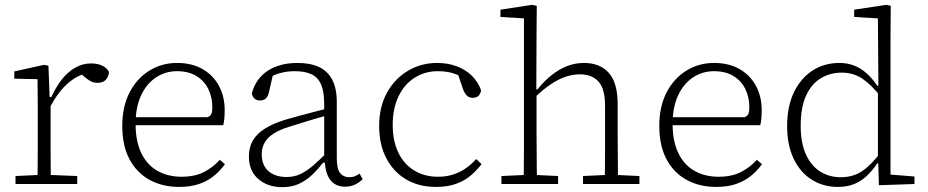

<svg xmlns="http://www.w3.org/2000/svg" viewBox="-20 -760 3831 793"><path d="M44 0V-33L154 -38H172L299 -33V0ZM135 0Q135 -30 135.5 -67Q136 -104 136 -143Q136 -182 136 -215V-266Q136 -297 136 -325Q136 -353 135.5 -380.5Q135 -408 135 -433L39 -435V-465L161 -492L180 -489L185 -360L189 -359V-215Q189 -182 189 -143Q189 -104 189.5 -67Q190 -30 190 0ZM182 -308 176 -359H192Q211 -401 235.5 -432Q260 -463 290.5 -480.5Q321 -498 356 -498Q386 -498 405 -487.5Q424 -477 430 -463Q429 -444 417.5 -431Q406 -418 383 -418Q365 -418 352.5 -425.5Q340 -433 326 -445L306 -463L353 -462Q298 -451 256 -412Q214 -373 182 -308Z M720 12Q651 12 598 -17Q545 -46 515 -102Q485 -158 485 -240Q485 -320 515 -378Q545 -436 596.5 -468Q648 -500 711 -500Q773 -500 817 -474.5Q861 -449 884.5 -405Q908 -361 908 -305Q908 -286 906.5 -270Q905 -254 902 -243H518V-276H837Q849 -280 853 -290Q857 -300 857 -316Q857 -359 840 -393Q823 -427 790.5 -446.5Q758 -466 711 -466Q663 -466 624 -440Q585 -414 562.5 -365.5Q540 -317 540 -248Q540 -176 564 -127Q588 -78 631 -54Q674 -30 730 -30Q784 -30 821.5 -49Q859 -68 888 -100L909 -82Q890 -55 863.5 -33.5Q837 -12 802 0Q767 12 720 12Z M1146 13Q1086 13 1047 -20.5Q1008 -54 1008 -114Q1008 -152 1024.5 -180Q1041 -208 1074.5 -229Q1108 -250 1160 -266Q1191 -275 1221 -283Q1251 -291 1281.5 -299Q1312 -307 1341 -314V-286Q1300 -275 1257 -262Q1214 -249 1173 -236Q1134 -224 1109 -207.5Q1084 -191 1072.5 -170Q1061 -149 1061 -123Q1061 -78 1088.5 -53.5Q1116 -29 1164 -29Q1195 -29 1220.5 -41Q1246 -53 1273 -76Q1300 -99 1333 -133L1336 -88H1314Q1291 -58 1266.5 -35.5Q1242 -13 1213 0Q1184 13 1146 13ZM1405 11Q1366 11 1344.5 -16.5Q1323 -44 1321 -100L1319 -102V-331Q1319 -382 1306 -411.5Q1293 -441 1266 -453.5Q1239 -466 1198 -466Q1165 -466 1136.5 -458Q1108 -450 1082 -434L1110 -463L1091 -380Q1087 -362 1078 -353.5Q1069 -345 1054 -345Q1039 -345 1030.5 -353.5Q1022 -362 1020 -374Q1036 -435 1085.5 -467.5Q1135 -500 1209 -500Q1261 -500 1297 -483.5Q1333 -467 1352 -431Q1371 -395 1371 -339V-108Q1371 -62 1385 -45Q1399 -28 1422 -28Q1436 -28 1446.5 -32.5Q1457 -37 1465 -43L1478 -20Q1465 -7 1447 2Q1429 11 1405 11Z M1781 12Q1710 12 1657.5 -19Q1605 -50 1575.5 -106.5Q1546 -163 1546 -240Q1546 -319 1578.5 -377.5Q1611 -436 1665.5 -468Q1720 -500 1785 -500Q1830 -500 1867 -486Q1904 -472 1929.5 -446.5Q1955 -421 1967 -387Q1965 -373 1956.5 -364.5Q1948 -356 1933 -356Q1917 -356 1908 -365.5Q1899 -375 1893 -390L1866 -469L1907 -430Q1881 -448 1853 -457Q1825 -466 1788 -466Q1735 -466 1692.5 -439Q1650 -412 1626 -362Q1602 -312 1602 -244Q1602 -177 1625.5 -129Q1649 -81 1691.5 -55.5Q1734 -30 1789 -30Q1823 -30 1851 -39Q1879 -48 1902.5 -64Q1926 -80 1947 -103L1969 -82Q1949 -56 1923.5 -34.5Q1898 -13 1863 -0.5Q1828 12 1781 12Z M2051 0V-33L2161 -38H2179L2285 -33V0ZM2143 0Q2143 -30 2143.5 -67Q2144 -104 2144 -143Q2144 -182 2144 -215V-684L2047 -690V-720L2177 -740L2197 -736L2196 -608L2195 -381L2196 -376V-215Q2196 -182 2196.5 -143Q2197 -104 2197 -67Q2197 -30 2198 0ZM2388 0V-33L2496 -38H2514L2621 -33V0ZM2478 0Q2478 -30 2478.5 -67Q2479 -104 2479 -142.5Q2479 -181 2479 -215V-323Q2479 -393 2452 -423Q2425 -453 2375 -453Q2346 -453 2316 -443Q2286 -433 2253.5 -411Q2221 -389 2185 -354L2179 -391H2200Q2228 -426 2258.5 -450Q2289 -474 2322 -487Q2355 -500 2392 -500Q2458 -500 2494.5 -459Q2531 -418 2531 -331V-215Q2531 -181 2531.5 -142.5Q2532 -104 2532 -67Q2532 -30 2533 0Z M2938 12Q2869 12 2816 -17Q2763 -46 2733 -102Q2703 -158 2703 -240Q2703 -320 2733 -378Q2763 -436 2814.5 -468Q2866 -500 2929 -500Q2991 -500 3035 -474.5Q3079 -449 3102.5 -405Q3126 -361 3126 -305Q3126 -286 3124.5 -270Q3123 -254 3120 -243H2736V-276H3055Q3067 -280 3071 -290Q3075 -300 3075 -316Q3075 -359 3058 -393Q3041 -427 3008.5 -446.5Q2976 -466 2929 -466Q2881 -466 2842 -440Q2803 -414 2780.5 -365.5Q2758 -317 2758 -248Q2758 -176 2782 -127Q2806 -78 2849 -54Q2892 -30 2948 -30Q3002 -30 3039.5 -49Q3077 -68 3106 -100L3127 -82Q3108 -55 3081.5 -33.5Q3055 -12 3020 0Q2985 12 2938 12Z M3440 12Q3380 12 3332.5 -18Q3285 -48 3258 -104.5Q3231 -161 3231 -239Q3231 -321 3259.5 -379.5Q3288 -438 3336.5 -469Q3385 -500 3447 -500Q3481 -500 3508.5 -489Q3536 -478 3559.5 -457Q3583 -436 3603 -406H3624L3619 -359Q3580 -409 3542.5 -434.5Q3505 -460 3457 -460Q3408 -460 3369.5 -436.5Q3331 -413 3309 -364.5Q3287 -316 3287 -241Q3287 -170 3308.5 -122.5Q3330 -75 3367.5 -51.5Q3405 -28 3453 -28Q3504 -28 3542 -54Q3580 -80 3619 -133L3624 -85H3603Q3583 -55 3559.5 -33Q3536 -11 3507 0.5Q3478 12 3440 12ZM3610 5 3607 -97 3606 -98V-389L3608 -393L3606 -684L3508 -690V-720L3640 -740L3659 -736L3658 -609V-39L3757 -31V0Z"/></svg>

Font: Source Serif 4 Light
Style: Regular
Weight: 300
Designer: Frank Grießhammer
Foundry: Adobe Systems Incorporated
Version: Version 4.004;hotconv 1.0.116;makeotfexe 2.5.65601